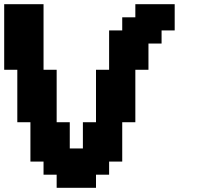

<svg xmlns="http://www.w3.org/2000/svg" viewBox="-20 -895 977 915"><path d="M250 0H437.5V-62.5H500V-125H562.5V-312.5H625V-562.5H687.5V-687.5H750V-750H812.5V-875H625V-812.5H562.5V-750H500V-562.5H437.5V-312.5H375V-187.5H312.5V-312.5H250V-562.5H187.5V-875H0V-562.5H62.5V-312.5H125V-125H187.5V-62.5H250Z"/></svg>

Font: Faithful 32x
Style: Semibold
Weight: 400
Foundry: Faithful Resource Pack
Version: Version 1.0; January 27, 2023